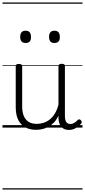

<svg xmlns="http://www.w3.org/2000/svg" viewBox="-20 -1030 686 1550"><path d="M270 18Q222 18 185 -1.5Q148 -21 127.5 -61.5Q107 -102 107 -166V-496Q107 -505 113 -509.5Q119 -514 132 -514Q146 -514 152.5 -509.5Q159 -505 159 -496V-171Q159 -127 171.5 -95.5Q184 -64 210 -47Q236 -30 277 -30Q306 -30 333 -39Q360 -48 383 -66.5Q406 -85 424 -115Q442 -145 452 -186V-496Q452 -506 458.5 -510.5Q465 -515 479 -515Q492 -515 498 -510.5Q504 -506 504 -496V-93Q504 -73 508.5 -58.5Q513 -44 523 -36.5Q533 -29 547 -29Q557 -29 567 -32.5Q577 -36 587 -43Q597 -50 607 -61Q613 -67 620 -66.5Q627 -66 633 -59Q638 -54 639.5 -47Q641 -40 636 -34Q625 -19 609 -7Q593 5 575 12Q557 19 537 19Q517 19 502 13Q487 7 476 -5Q465 -17 459 -35Q453 -53 452 -76V-97Q437 -63 415.5 -41Q394 -19 370 -6Q346 7 320.5 12.5Q295 18 270 18ZM187 -683Q165 -683 154 -695Q143 -707 143 -732Q143 -757 154 -769.5Q165 -782 187 -782Q209 -782 219.5 -769.5Q230 -757 230 -732Q231 -707 220 -695Q209 -683 187 -683ZM420 -683Q398 -683 387 -695Q376 -707 376 -732Q376 -757 387 -769.5Q398 -782 420 -782Q441 -782 452 -769.5Q463 -757 463 -732Q464 -707 452.5 -695Q441 -683 420 -683ZM0 490H646V500H0ZM0 -20H646V0H0ZM0 -505H646V-500H0ZM0 -1010H646V-1000H0Z"/></svg>

Font: Playwrite ES Deco Guides
Style: Regular
Weight: 400
Designer: Veronika Burian, José Scaglione
Foundry: TypeTogether
Version: Version 1.003